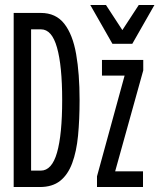

<svg xmlns="http://www.w3.org/2000/svg" viewBox="-20 -752 656 772"><path d="M35 0V-700H144Q204.5 -700 238.5 -656.5Q272.5 -613 286.2 -534.2Q300 -455.5 300 -350Q300 -271 293.8 -206.5Q287.5 -142 270.2 -95.8Q253 -49.5 221.8 -24.8Q190.5 0 140 0ZM105 -66H144Q188.5 -66 209.2 -138.2Q230 -210.5 230 -350Q230 -487.5 209.2 -560.8Q188.5 -634 145 -634H105ZM370 0V-43L481 -448H390V-511H556V-469L443 -63H555V0ZM432 -576 343 -732H406L472 -631L538 -732H601L512 -576Z"/></svg>

Font: Overpass Mono Light
Style: Regular
Weight: 300
Monospace: yes
Designer: Delve Withrington, Dave Bailey
Foundry: Delve Fonts LLC
Version: Version 4.000